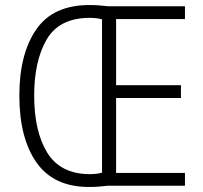

<svg xmlns="http://www.w3.org/2000/svg" viewBox="-20 -739 809 764"><path d="M336 -719Q191 -719 124 -621.5Q57 -524 57 -359Q57 -189 125.5 -92Q194 5 334 5Q356 5 374 3.5Q392 2 409 0H716V-51H442V-349H700V-400H442V-663H716V-714H411Q392 -716 375 -717.5Q358 -719 336 -719ZM335 -668Q366 -668 386 -662V-52Q365 -46 336 -46Q220 -47 168 -131.5Q116 -216 116 -359Q116 -496 165.5 -581.5Q215 -667 335 -668Z"/></svg>

Font: Noto Sans UI SemiCondensed Light
Style: Regular
Weight: 300
Width: 4
Designer: Monotype Design Team
Foundry: Monotype Imaging Inc.
Version: Version 1.901